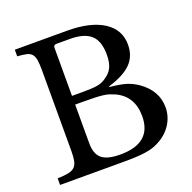

<svg xmlns="http://www.w3.org/2000/svg" viewBox="-134 -904 1035 1037"><g transform="rotate(-20 383.5 -385.0)"><path d="M38 0V-38Q77 -39 100.5 -44Q124 -49 136.5 -61Q149 -73 153.5 -95Q158 -117 158 -152V-618Q158 -653 154.5 -674.5Q151 -696 140.5 -708.5Q130 -721 110 -725.5Q90 -730 58 -732V-770H357Q492 -770 567 -722Q642 -674 642 -587Q642 -521 600.5 -479Q559 -437 469 -410V-406Q500 -403 523 -399Q546 -395 564 -389.5Q582 -384 597.5 -376Q613 -368 628 -358Q717 -295 717 -200Q717 -147 687.5 -101.5Q658 -56 605 -30Q588 -21 570 -15.5Q552 -10 528 -6.5Q504 -3 472.5 -1.5Q441 0 398 0ZM401 -43Q582 -43 582 -198Q582 -311 489 -356Q473 -363 458 -368Q443 -373 423 -375.5Q403 -378 375.5 -379Q348 -380 308 -380H263V-157Q263 -96 295 -69.5Q327 -43 401 -43ZM319 -430Q350 -430 371 -431Q392 -432 407 -434.5Q422 -437 433.5 -441.5Q445 -446 457 -454Q489 -474 502.5 -502Q516 -530 516 -575Q516 -654 477.5 -688.5Q439 -723 357 -723H280Q263 -723 263 -706V-430Z"/></g></svg>

Font: Libre Baskerville
Style: Regular
Weight: 400
Designer: Pablo Impallari, Rodrigo Fuenzalida
Foundry: Pablo Impallari, Rodrigo Fuenzalida
Version: Version 1.000; ttfautohint (v0.93) -l 8 -r 50 -G 200 -x 14 -